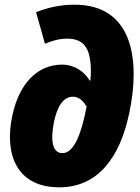

<svg xmlns="http://www.w3.org/2000/svg" viewBox="-20 -790 598 820"><path d="M233 10C400 10 493 -120 532 -307C579 -528 551 -770 298 -770C240 -770 184 -758 134 -738L172 -603C201 -616 235 -625 266 -625C336 -625 368 -587 368 -487C368 -478 368 -463 366 -446H363C340 -484 299 -514 245 -514C140 -514 62 -433 33 -298C-3 -133 50 10 233 10ZM247 -136C206 -136 194 -184 210 -266C224 -338 252 -377 291 -377C320 -377 337 -356 350 -335C328 -219 296 -136 247 -136Z"/></svg>

Font: Noto Sans SemiCondensed Black
Style: Italic
Weight: 900
Width: 4
Italic angle: -12°
Designer: Monotype Design Team
Foundry: Monotype Imaging Inc.
Version: Version 2.013